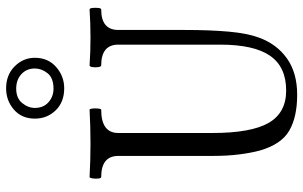

<svg xmlns="http://www.w3.org/2000/svg" viewBox="-202 -777 992 628"><g transform="rotate(-90 294.0 -463.0)"><path d="M298 13Q225 13 180.5 -13Q136 -39 116 -108Q108 -137 103 -176Q98 -215 98 -264V-572Q98 -628 29 -628Q25 -628 24 -637.5Q23 -647 24.5 -656.5Q26 -666 29 -666Q85 -663 139 -663Q194 -663 249 -666Q252 -666 253 -656.5Q254 -647 253 -637.5Q252 -628 249 -628Q173 -628 173 -572V-264Q173 -138 206 -80.5Q239 -23 312 -23Q389 -23 425.5 -75.5Q462 -128 462 -239V-572Q462 -628 394 -628Q390 -628 388.5 -637.5Q387 -647 388.5 -656.5Q390 -666 394 -666Q439 -663 485 -663Q531 -663 577 -666Q581 -666 582 -656.5Q583 -647 582 -637.5Q581 -628 577 -628Q510 -628 510 -572V-356Q510 -271 504.5 -210.5Q499 -150 485 -112Q464 -54 417 -20.5Q370 13 298 13ZM319 -749Q274 -749 247 -777Q220 -805 220 -845Q220 -888 249.5 -913.5Q279 -939 319 -939Q363 -939 391 -911Q419 -883 419 -845Q419 -802 389 -775.5Q359 -749 319 -749ZM318 -784Q353 -784 368.5 -803.5Q384 -823 384 -845Q384 -872 365.5 -889Q347 -906 318 -906Q287 -906 271 -886.5Q255 -867 255 -845Q255 -817 273.5 -800.5Q292 -784 318 -784Z"/></g></svg>

Font: Junicode Two Beta Condensed
Style: Regular
Weight: 400
Width: 3
Designer: Peter S. Baker
Foundry: Briery Creek Software
Version: Version 1.053; ttfautohint (v1.8.4)